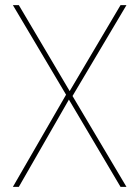

<svg xmlns="http://www.w3.org/2000/svg" viewBox="-20 -724 540 744"><path d="M447 0 247 -338 53 0H30L236 -357L30 -704H53L250 -371L447 -704H470L261 -352L470 0Z"/></svg>

Font: Poppins Thin
Style: Regular
Weight: 250
Designer: Ninad Kale (Devanagari), Jonny Pinhorn (Latin)
Foundry: Indian Type Foundry
Version: Version 3.200;PS 1.000;hotconv 16.6.54;makeotf.lib2.5.65590